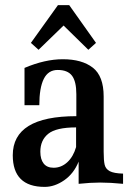

<svg xmlns="http://www.w3.org/2000/svg" viewBox="-20 -717 509 752"><path d="M462 -37V3Q412 -2 372 -2Q335 -2 288 3V-84Q269 -37 231.5 -11Q194 15 155 15Q30 15 30 -109Q30 -262 279 -262V-348Q279 -398 262 -420.5Q245 -443 206 -443Q169 -443 151.5 -408Q134 -373 134 -305H76V-451Q156 -485 226 -485Q301 -485 343.5 -452Q386 -419 386 -339V-123Q386 -88 390 -71.5Q394 -55 410 -46.5Q426 -38 462 -37ZM278 -141V-218Q200 -218 169 -193Q138 -168 138 -123Q138 -93 151 -76.5Q164 -60 190 -60Q220 -60 243.5 -81.5Q267 -103 278 -141ZM356 -549 326 -522 229 -617 131 -522 101 -549 207 -697H251Z"/></svg>

Font: Gupter
Style: Bold
Weight: 700
Designer: Octavio Pardo
Version: Version 1.000